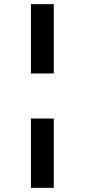

<svg xmlns="http://www.w3.org/2000/svg" viewBox="-20 -725 408 925"><path d="M129 -371V-705H239V-371ZM129 180V-154H239V180Z"/></svg>

Font: Nunito Sans 7pt Expanded SemiBold
Style: Regular
Weight: 600
Width: 7
Designer: Vernon Adams
Foundry: Vernon Adams
Version: Version 3.101;gftools[0.9.27]